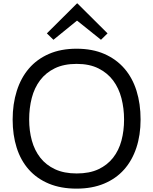

<svg xmlns="http://www.w3.org/2000/svg" viewBox="-20 -1109 909 1139"><path d="M618 -911 579 -873 438 -986H436L297 -873L258 -911L437 -1089H439ZM814 -400Q814 -308 789 -232.5Q764 -157 716 -103Q668 -49 597 -19.5Q526 10 434 10Q341 10 270 -19.5Q199 -49 151 -103Q103 -157 79 -232.5Q55 -308 55 -400Q55 -492 79.5 -569.5Q104 -647 151.5 -702.5Q199 -758 270 -789Q341 -820 434 -820Q528 -820 599 -789Q670 -758 718 -702.5Q766 -647 790 -570Q814 -493 814 -400ZM716 -400Q716 -466 700.5 -526Q685 -586 651.5 -631Q618 -676 564.5 -703Q511 -730 435 -730Q359 -730 305.5 -704Q252 -678 218 -633Q184 -588 168.5 -528Q153 -468 153 -400Q153 -333 169 -275Q185 -217 219 -173.5Q253 -130 306.5 -105Q360 -80 435 -80Q511 -80 564 -105Q617 -130 651 -173.5Q685 -217 700.5 -275Q716 -333 716 -400Z"/></svg>

Font: TypoPRO Sinkin Sans
Style: 400 Regular
Weight: 400
Designer: Keith Bates
Foundry: K-Type
Version: Sinkin Sans (version 1.0)  by Keith Bates   •   © 2014   www